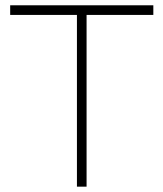

<svg xmlns="http://www.w3.org/2000/svg" viewBox="-20 -699 611 719"><path d="M18.1 -679.2H554.2V-643.1H304.2V0H268.1V-643.1H18.1Z"/></svg>

Font: RawengulkSans
Style: Regular
Weight: 500
Designer: gluk (gluksza@wp.pl)
Foundry: gluk (gluksza@wp.pl)
Version: Version 0.94